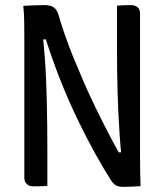

<svg xmlns="http://www.w3.org/2000/svg" viewBox="-20 -725 640 750"><path d="M165 1Q152 2 138.5 2.5Q125 3 110 3Q99 3 91.5 -1Q84 -5 79.5 -12.5Q75 -20 75 -33Q75 -102 75 -171Q75 -240 75 -309.5Q75 -379 75 -448Q75 -517 75 -586Q75 -613 74.5 -643Q74 -673 71 -702Q84 -703 98.5 -703.5Q113 -704 127 -704.5Q141 -705 153 -705Q171 -705 182 -700.5Q193 -696 200 -685.5Q207 -675 212 -655Q222 -622 235.5 -583Q249 -544 267 -500Q285 -456 305.5 -408.5Q326 -361 350 -311.5Q374 -262 400 -211.5Q426 -161 454 -111L420 -130H473L455 -109Q450 -158 447 -203Q444 -248 442 -290.5Q440 -333 439 -373.5Q438 -414 437.5 -454.5Q437 -495 437 -537Q437 -579 437 -620.5Q437 -662 437 -703Q450 -704 463.5 -704.5Q477 -705 491 -705Q507 -705 517 -697Q527 -689 527 -672Q527 -604 527 -535.5Q527 -467 527 -398.5Q527 -330 527 -261.5Q527 -193 527 -124Q527 -93 527.5 -61Q528 -29 529 2Q519 3 506.5 3.5Q494 4 482 4.5Q470 5 461 5Q447 5 437 1Q427 -3 416 -17Q387 -62 353 -123Q319 -184 283 -258.5Q247 -333 213.5 -418Q180 -503 151 -597L179 -571H132L146 -597Q151 -552 154.5 -507Q158 -462 160 -416Q162 -370 163 -323.5Q164 -277 164.5 -228.5Q165 -180 165 -130Q165 -100 165 -66Q165 -32 165 1Z"/></svg>

Font: Rec Mono Semicasual
Style: Regular
Weight: 400
Version: Version 1.085; ttfautohint (v1.8.4.7-5d5b)